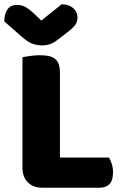

<svg xmlns="http://www.w3.org/2000/svg" viewBox="-40 -874 573 897"><path d="M158 3Q115 3 90 -22Q65 -47 65 -90V-607Q76 -609 100 -612.5Q124 -616 146 -616Q169 -616 186.5 -612.5Q204 -609 216 -600Q228 -591 234 -575Q240 -559 240 -533V-138H469Q476 -127 482 -108.5Q488 -90 488 -70Q488 -30 471 -13.5Q454 3 426 3ZM153 -778 248 -854Q281 -854 301.5 -836.5Q322 -819 322 -793Q322 -773 312.5 -759Q303 -745 276 -724L221 -682Q209 -673 193 -667.5Q177 -662 157 -662Q130 -662 108.5 -671Q87 -680 61 -703L-20 -774Q-20 -808 -5.5 -829.5Q9 -851 40 -851Q60 -851 77.5 -842Q95 -833 127 -803Z"/></svg>

Font: BALOOCHETTANREGULAR
Style: Book
Weight: 400
Designer: Maithili Shingre and Ek Type
Foundry: Ek Type
Version: Version 1.100;PS 1.000;hotconv 1.0.88;makeotf.lib2.5.647800;